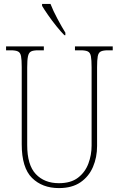

<svg xmlns="http://www.w3.org/2000/svg" viewBox="-20 -951 608 981"><path d="M281 10Q196 10 143.5 -42Q91 -94 91 -214V-608Q91 -646 87.5 -664Q84 -682 72 -688Q60 -694 35 -694H11V-714H204V-694H175Q150 -694 138.5 -688Q127 -682 123 -663.5Q119 -645 119 -606V-210Q119 -108 163 -61.5Q207 -15 281 -15Q342 -15 378.5 -43Q415 -71 431.5 -115Q448 -159 448 -207V-607Q448 -645 444.5 -663.5Q441 -682 429 -688Q417 -694 392 -694H363V-714H556V-694H532Q507 -694 495 -688Q483 -682 479.5 -663.5Q476 -645 476 -607V-205Q476 -147 455 -98Q434 -49 391 -19.5Q348 10 281 10ZM309 -771Q291 -789 268 -817.5Q245 -846 225 -875Q205 -904 195 -921V-931H238Q251 -897 273.5 -855Q296 -813 314 -784V-771Z"/></svg>

Font: Noto Serif Thai Condensed Thin
Style: Regular
Weight: 100
Width: 3
Designer: Monotype Design Team
Foundry: Monotype Imaging Inc.
Version: Version 2.001; ttfautohint (v1.8.4.7-5d5b)